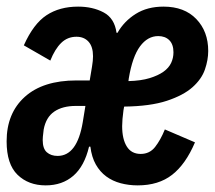

<svg xmlns="http://www.w3.org/2000/svg" viewBox="-28 -548 649 580"><path d="M110 12Q58 12 25 -20Q-8 -52 -8 -121Q-8 -206 47 -255.5Q102 -305 203 -305H243L250 -347Q253 -365 253 -378Q253 -407 239.5 -422Q226 -437 203 -437Q176 -437 157 -418.5Q138 -400 124 -365L44 -411Q73 -476 112.5 -502Q152 -528 208 -528Q252 -528 285 -510.5Q318 -493 324 -449H327Q347 -484 382 -506Q417 -528 466 -528Q529 -528 565 -490.5Q601 -453 601 -394Q601 -367 591 -338Q581 -309 553.5 -284.5Q526 -260 476 -243.5Q426 -227 347 -226L345 -215Q343 -201 342 -188.5Q341 -176 341 -167Q341 -128 355 -105.5Q369 -83 397 -83Q424 -83 440.5 -104Q457 -125 470 -157L561 -118Q533 -52 492 -20Q451 12 388 12Q361 12 336.5 5.5Q312 -1 293 -15Q274 -29 261.5 -51Q249 -73 245 -105H241Q227 -46 193.5 -17Q160 12 110 12ZM146 -77Q205 -77 222 -179L230 -228H201Q161 -228 136 -211Q111 -194 104 -157Q102 -143 101.5 -135Q101 -127 101 -125Q101 -99 113.5 -88Q126 -77 146 -77ZM450 -439Q418 -439 395 -408Q372 -377 361 -311L360 -303Q398 -304 424 -312Q450 -320 466 -331.5Q482 -343 489 -358Q496 -373 496 -390Q496 -414 483.5 -426.5Q471 -439 450 -439Z"/></svg>

Font: IBM Plex Mono
Style: Bold Italic
Weight: 700
Italic angle: -9°
Monospace: yes
Designer: Mike Abbink, Paul van der Laan, Pieter van Rosmalen
Foundry: Bold Monday
Version: Version 2.3